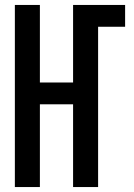

<svg xmlns="http://www.w3.org/2000/svg" viewBox="-20 -755 540 775"><path d="M40 0V-735H141V-422H275V-735H485V-647H376V0H275V-334H141V0Z"/></svg>

Font: Iosevka SS18 Semibold
Style: Regular
Weight: 600
Monospace: yes
Designer: Belleve Invis
Foundry: Belleve Invis
Version: Version 25.1.1; ttfautohint (v1.8.4)